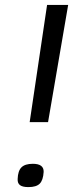

<svg xmlns="http://www.w3.org/2000/svg" viewBox="-20 -760 323 783"><path d="M101 -262 172 -740H258L176 -262ZM52 -30Q53 -63 67.5 -77.5Q82 -92 114 -92Q159 -92 158 -59Q156 -25 142 -11Q128 3 96 3Q72 3 61.5 -5Q51 -13 52 -30Z"/></svg>

Font: Georama Extended
Style: Italic
Weight: 400
Width: 7
Italic angle: -9°
Designer: Jean-Baptiste Levee
Foundry: Production Type
Version: Version 1.000